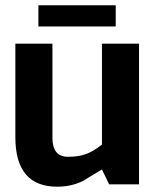

<svg xmlns="http://www.w3.org/2000/svg" viewBox="-20 -696 590 725"><path d="M125 -596V-676H417V-596ZM38 -178V-531H178V-175Q178 -104 237 -104Q277 -104 304 -114Q332 -124 365 -150V-531H505V0H392L365 -56Q356 -51 340 -41Q324 -31 315 -26Q306 -20 292 -12Q277 -5 264 -1Q233 9 196 9Q38 9 38 -178Z"/></svg>

Font: Mina
Style: Bold
Weight: 700
Version: Version 1.000